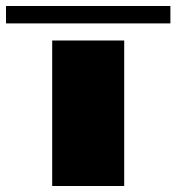

<svg xmlns="http://www.w3.org/2000/svg" viewBox="-118 -620 588 640"><path d="M296 0H56V-485H296ZM-98 -542V-600H450V-542Z"/></svg>

Font: Sarpanch Black
Style: Regular
Weight: 900
Designer: Manushi Parikh (Devanagari and Latin), Jyotish Sonowal (Devanagari)
Foundry: Indian Type Foundry
Version: Version 2.004;PS 1.0;hotconv 1.0.78;makeotf.lib2.5.61930; tt